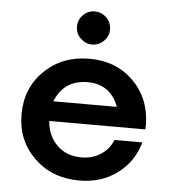

<svg xmlns="http://www.w3.org/2000/svg" viewBox="-52 -759 726 817"><g transform="rotate(5 311.0 -351.0)"><path d="M320 -571.2Q292.5 -571.2 271.2 -591.9Q250 -612.5 250 -641.2Q250 -671.2 270.6 -691.9Q291.2 -712.5 320 -712.5Q348.8 -712.5 370 -691.9Q391.2 -671.2 391.2 -641.2Q391.2 -612.5 370 -591.9Q348.8 -571.2 320 -571.2ZM578.8 -252.5 577.5 -231.2H167.5Q172.5 -167.5 213.1 -128.1Q253.8 -88.8 316.2 -88.8Q363.8 -88.8 399.4 -111.9Q435 -135 451.2 -175H570Q547.5 -92.5 479.4 -41.2Q411.2 10 316.2 10Q200 10 123.8 -63.8Q47.5 -137.5 47.5 -250Q47.5 -362.5 123.8 -436.2Q200 -510 315 -510Q428.8 -510 502.5 -437.5Q576.2 -365 578.8 -252.5ZM316.2 -410Q215 -410 177.5 -316.2H448.8Q413.8 -410 316.2 -410Z"/></g></svg>

Font: Now Medium
Style: Regular
Weight: 500
Designer: Alfredo Marco Pradil
Foundry: Alfredo Marco Pradil
Version: Version 1.002;PS 001.002;hotconv 1.0.88;makeotf.lib2.5.64775